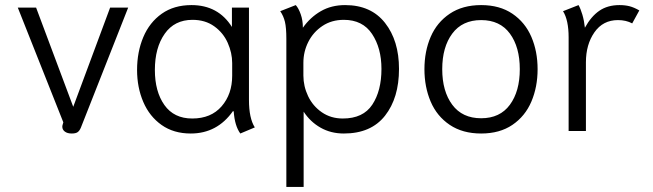

<svg xmlns="http://www.w3.org/2000/svg" viewBox="-20 -515 2569 755"><path d="M225 -17Q225 -21 227 -27L229 -34L50 -485H122L268 -95L413 -485H484L298 -13Q293 -1 285.5 4.5Q278 10 262 10Q245 10 235 2.5Q225 -5 225 -17Z M519 -240Q519 -311 543.5 -369Q568 -427 616 -461Q664 -495 733 -495Q838 -495 892 -409V-485H959V-122Q959 -50 982 -14L925 10Q903 -20 899 -77L896 -78Q834 10 730 10Q663 10 615.5 -23.5Q568 -57 543.5 -114Q519 -171 519 -240ZM893 -217V-267Q893 -307 875.5 -346.5Q858 -386 822.5 -411.5Q787 -437 737 -437Q666 -437 627.5 -382Q589 -327 589 -240Q589 -155 626.5 -102Q664 -49 736 -49Q810 -49 851.5 -97Q893 -145 893 -217Z M1106 -362Q1106 -406 1100.5 -429Q1095 -452 1082 -471L1143 -495Q1154 -483 1162.5 -459Q1171 -435 1171 -406Q1200 -447 1241.5 -471Q1283 -495 1337 -495Q1439 -495 1494 -425Q1549 -355 1549 -244Q1549 -130 1494 -60Q1439 10 1332 10Q1281 10 1240.5 -13Q1200 -36 1174 -76V220H1106ZM1480 -244Q1480 -326 1443 -381.5Q1406 -437 1332 -437Q1284 -437 1248 -413Q1212 -389 1192.5 -350.5Q1173 -312 1173 -268V-218Q1173 -176 1191.5 -137Q1210 -98 1245.5 -73.5Q1281 -49 1328 -49Q1408 -49 1444 -103.5Q1480 -158 1480 -244Z M1649 -243Q1649 -313 1673.5 -370Q1698 -427 1748.5 -461Q1799 -495 1872 -495Q1945 -495 1995 -461Q2045 -427 2069.5 -370Q2094 -313 2094 -243Q2094 -173 2069.5 -115.5Q2045 -58 1995 -24Q1945 10 1872 10Q1799 10 1748.5 -24Q1698 -58 1673.5 -115.5Q1649 -173 1649 -243ZM2024 -243Q2024 -330 1985 -383Q1946 -436 1872 -436Q1798 -436 1758.5 -383Q1719 -330 1719 -243Q1719 -156 1758.5 -103Q1798 -50 1872 -50Q1946 -50 1985 -103Q2024 -156 2024 -243Z M2216 -368Q2216 -436 2194 -471L2255 -495Q2263 -481 2270 -457.5Q2277 -434 2280 -406Q2304 -450 2336.5 -472.5Q2369 -495 2416 -495Q2438 -495 2455.5 -490.5Q2473 -486 2494 -474L2466 -423Q2442 -436 2410 -436Q2351 -436 2317.5 -388Q2284 -340 2284 -270V0H2216Z"/></svg>

Font: Niramit Light
Style: Regular
Weight: 300
Designer: Katatrad Aksorn Co.,Ltd.
Foundry: Cadson Demak Co.,Ltd.
Version: Version 1.000; ttfautohint (v1.6)